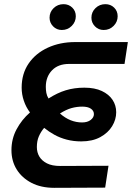

<svg xmlns="http://www.w3.org/2000/svg" viewBox="-20 -902 634 922"><path d="M241 0Q177 0 131 -24Q85 -48 60 -88.5Q35 -129 35 -181Q35 -235 59.5 -281Q84 -327 124 -362Q105 -387 94.5 -418Q84 -449 84 -481Q84 -548 117.5 -597Q151 -646 209.5 -673Q268 -700 341 -700H594L578 -595H312Q259 -595 229.5 -564Q200 -533 200 -485Q200 -470 202.5 -456Q205 -442 213 -429Q255 -456 296 -468.5Q337 -481 385 -481Q435 -481 469 -465Q503 -449 520.5 -422.5Q538 -396 538 -363Q538 -328 518.5 -296Q499 -264 461.5 -243.5Q424 -223 370 -223Q333 -223 300.5 -231.5Q268 -240 241 -255Q214 -270 192 -288Q176 -269 166.5 -247Q157 -225 157 -196Q157 -170 169 -150Q181 -130 205.5 -117.5Q230 -105 269 -105L501 -106L485 -1ZM374 -314Q400 -314 415.5 -326Q431 -338 431 -354Q431 -370 416.5 -380Q402 -390 375 -390Q349 -390 323.5 -383Q298 -376 268 -357Q293 -335 319.5 -324.5Q346 -314 374 -314ZM478 -758Q453 -758 436 -775.5Q419 -793 419 -817Q419 -844 438.5 -863Q458 -882 486 -882Q511 -882 528 -865.5Q545 -849 545 -824Q545 -797 525.5 -777.5Q506 -758 478 -758ZM277 -758Q252 -758 235 -775.5Q218 -793 218 -817Q218 -844 237.5 -863Q257 -882 285 -882Q310 -882 327 -865.5Q344 -849 344 -824Q344 -797 324.5 -777.5Q305 -758 277 -758Z"/></svg>

Font: MuseoModerno Thin Medium
Style: Italic
Weight: 500
Italic angle: -9°
Version: Version 1.003